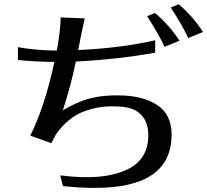

<svg xmlns="http://www.w3.org/2000/svg" viewBox="-20 -874 999 926"><path d="M66.4 -585V-646.5Q154.3 -630.9 253.9 -629.9Q272.5 -731.4 272.5 -790L388.7 -785.2Q383.8 -761.7 377.9 -736.8Q372.1 -711.9 368.2 -689.5L357.4 -632.8Q560.5 -641.6 728.5 -679.7V-620.1Q551.8 -587.9 345.7 -577.1Q323.2 -465.8 283.2 -341.8Q367.2 -392.6 445.3 -406.2Q489.3 -414.1 546.9 -414.1Q667 -414.1 737.3 -368.2Q807.6 -322.3 807.6 -224.6Q807.6 32.2 437.5 32.2Q362.3 32.2 283.2 23.4L270.5 -28.3Q484.4 0 601.6 -60.5Q695.3 -109.4 695.3 -222.7Q695.3 -307.6 630.9 -342.8Q596.7 -361.3 522.5 -361.3Q448.2 -361.3 381.8 -335.4Q315.4 -309.6 261.7 -242.2Q248 -225.6 227.5 -183.6L126 -219.7Q196.3 -360.4 242.2 -575.2Q127.9 -577.1 66.4 -585ZM689.5 -795.9 727.5 -811.5Q796.9 -752.9 845.7 -677.7L773.4 -648.4Q749 -703.1 689.5 -795.9ZM803.7 -837.9 841.8 -853.5Q911.1 -794.9 959 -719.7L887.7 -690.4Q863.3 -745.1 803.7 -837.9Z"/></svg>

Font: GenEi LateMin P v2
Style: Medium
Weight: 500
Designer: o_tamon (Modified)
Foundry: o_tamon / Adobe Systems Incorporated / FONT 910 / Philipp H. Poll
Version: Version 2.1;Original Version 1.004